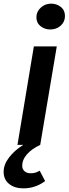

<svg xmlns="http://www.w3.org/2000/svg" viewBox="-75 -796 377 1055"><path d="M-55 148Q-55 108 -25 69Q5 30 53 0H21L111 -541H237L146 0Q98 23 72.5 52.5Q47 82 47 114Q47 134 60 145Q73 156 93 156Q108 156 118.5 153Q129 150 143 142L173 199Q119 239 53 239Q6 239 -24.5 215Q-55 191 -55 148ZM125 -701Q125 -732 149 -754Q173 -776 206 -776Q236 -776 259 -758Q282 -740 282 -708Q282 -676 258.5 -655Q235 -634 201 -634Q171 -634 148 -652Q125 -670 125 -701Z"/></svg>

Font: Nebula Sans Semibold
Style: Regular
Weight: 600
Italic angle: -9°
Designer: Paul D. Hunt for Adobe (as Source Sans)
Foundry: Nebula Entertainment & Broadcasting LLC
Version: Version 1.010